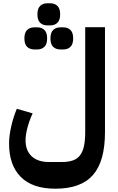

<svg xmlns="http://www.w3.org/2000/svg" viewBox="-20 -905 717 1165"><path d="M316 240Q177 240 106 168.5Q35 97 35 -34Q35 -79 47.5 -135.5Q60 -192 82 -245L178 -217Q158 -174 146.5 -130Q135 -86 135 -54Q135 9 172.5 43.5Q210 78 276 78H356Q395 78 422 68.5Q449 59 465.5 37.5Q482 16 489.5 -18.5Q497 -53 497 -103V-740H617V-103Q617 74 544 157Q471 240 316 240ZM345 -605Q319 -605 302.5 -621Q286 -637 286 -672Q286 -707 302.5 -723Q319 -739 345 -739H365Q391 -739 407.5 -723Q424 -707 424 -672Q424 -637 407.5 -621Q391 -605 365 -605ZM187 -605Q161 -605 144.5 -621Q128 -637 128 -672Q128 -707 144.5 -723Q161 -739 187 -739H207Q233 -739 249.5 -723Q266 -707 266 -672Q266 -637 249.5 -621Q233 -605 207 -605ZM266 -751Q240 -751 223.5 -767Q207 -783 207 -818Q207 -853 223.5 -869Q240 -885 266 -885H286Q312 -885 328.5 -869Q345 -853 345 -818Q345 -783 328.5 -767Q312 -751 286 -751Z"/></svg>

Font: IBM Plex Arabic
Style: Bold
Weight: 700
Designer: Mike Abbink, Paul van der Laan, Pieter van Rosmalen, Wael Morcos, Khajak Apelian
Foundry: Bold Monday
Version: Version 1.0